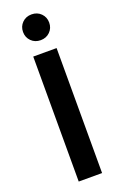

<svg xmlns="http://www.w3.org/2000/svg" viewBox="-167 -925 617 973"><g transform="rotate(-20 141.0 -439.0)"><path d="M142.5 -878Q173 -878 193 -858Q213 -838 213 -808.5Q213 -779 193 -759Q173 -739 142.5 -739Q112 -739 92 -759Q72 -779 72 -808.5Q72 -838 92 -858Q112 -878 142.5 -878ZM204 0H78V-674H204Z"/></g></svg>

Font: Hind Mysuru SemiBold
Style: Regular
Weight: 600
Designer: Manushi Parikh, Hitesh Malaviya
Foundry: Indian Type Foundry
Version: Version 0.703;PS 1.0;hotconv 1.0.86;makeotf.lib2.5.63406